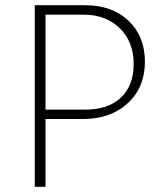

<svg xmlns="http://www.w3.org/2000/svg" viewBox="-20 -714 626 734"><path d="M113 0V-694H306Q409 -694 471.5 -634.5Q534 -575 534 -478Q534 -380 468.5 -319.5Q403 -259 297 -259H154V0ZM299 -658H154V-295H306Q394 -295 442.5 -341Q491 -387 491 -469Q491 -554 438 -606Q385 -658 299 -658Z"/></svg>

Font: Cantarell Light
Style: Regular
Weight: 300
Designer: Dave Crossland, Nikolaus Waxweiler, Florian Fecher, Jacques Le Bailly, Eben Sorkin, Alexei Vanyashin, Alexios Zavras, Em
Version: Version 0.303